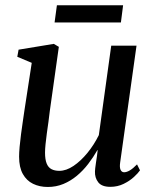

<svg xmlns="http://www.w3.org/2000/svg" viewBox="-20 -714 598 744"><path d="M165.5 10.5Q133 10.5 108 -1.8Q83 -14 68.5 -39.8Q54 -65.5 54 -107Q54 -122 56 -145Q58 -168 61.5 -194Q65 -220 68.5 -244Q72 -268 74.5 -285L103 -470.5L47 -494L52 -521.5L188.5 -544L208 -532.5L173 -284Q171 -264.5 167.8 -242.2Q164.5 -220 161.5 -197.5Q158.5 -175 156.5 -155.5Q154.5 -136 154.5 -122.5Q154.5 -96 160.8 -80.5Q167 -65 179.5 -58.5Q192 -52 210 -52Q236.5 -52 264.8 -71Q293 -90 318.8 -121.5Q344.5 -153 363 -190.5L411 -537H509L445.5 -83.5Q443 -65.5 447.2 -56Q451.5 -46.5 461 -46.5Q471 -46.5 483.2 -53.8Q495.5 -61 511 -77L522.5 -54Q515.5 -43.5 499 -28.2Q482.5 -13 459 -1.5Q435.5 10 407.5 10Q374.5 10 360.8 -7.5Q347 -25 348 -50Q348 -53 349 -62.5Q350 -72 352 -84.5Q354 -97 355.8 -109.8Q357.5 -122.5 358.5 -132L357.5 -132.5Q341.5 -104.5 321.8 -78.8Q302 -53 278 -33Q254 -13 225.8 -1.2Q197.5 10.5 165.5 10.5ZM200.5 -693.5H457L448.5 -627H191.5Z"/></svg>

Font: Merriweather 72pt
Style: Italic
Weight: 400
Italic angle: -7.8°
Version: Version 2.101